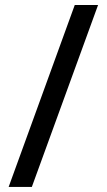

<svg xmlns="http://www.w3.org/2000/svg" viewBox="-20 -740 422 760"><path d="M14.2 0 275.9 -720.2H368.2L106 0Z"/></svg>

Font: Aspekta 450
Style: Regular
Weight: 450
Designer: Ivo Dolenc
Version: Version 2.000